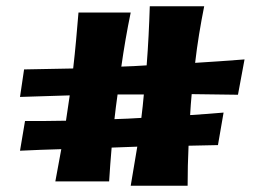

<svg xmlns="http://www.w3.org/2000/svg" viewBox="-20 -668 833 614"><path d="M762 -478C709 -474 656 -470 604 -467C611 -528 621 -588 633 -648H459C457 -585 454 -522 449 -459C422 -457 395 -456 368 -455C376 -512 386 -570 398 -628H231C226 -568 221 -509 214 -449L57 -446L44 -358L203 -363L191 -282C147 -281 104 -281 60 -281L44 -186C88 -188 132 -190 176 -191L157 -88H329C331 -124 334 -160 337 -196L419 -199L398 -74H580C580 -117 581 -160 583 -202L677 -204L695 -308C659 -305 623 -302 588 -300C589 -322 591 -344 593 -367L741 -365ZM346 -287C349 -313 352 -339 356 -366H440C438 -341 435 -316 432 -291C403 -289 375 -288 346 -287Z"/></svg>

Font: Galindo
Style: Regular
Weight: 400
Designer: Astigmatic (AOETI)
Foundry: Astigmatic (AOETI)
Version: Version 1.000